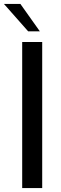

<svg xmlns="http://www.w3.org/2000/svg" viewBox="-39 -949 306 969"><path d="M73 -737H174V0H73ZM-19 -929H64L162 -791H103Z"/></svg>

Font: Exo Medium
Style: Regular
Weight: 500
Designer: Natanael Gama
Foundry: Natanael Gama
Version: Version 1.500; ttfautohint (v1.6)